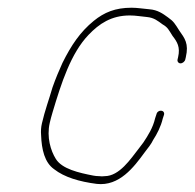

<svg xmlns="http://www.w3.org/2000/svg" viewBox="-20 -486 504 497"><path d="M459.6 -332 461 -338C469.2 -373.4 458.2 -386.7 444 -407C432.8 -424.6 429.7 -430.6 414.8 -441C401.8 -450.5 388.2 -460.4 366.7 -462C350.5 -463.3 336.1 -466 320.6 -466C278.2 -466 249.7 -453.9 222.7 -432C187.4 -403.3 164.2 -368.5 141.6 -323L128.6 -293C124.2 -282.3 120 -271.3 116 -260C106.9 -228.5 96 -199.5 88.6 -167C86.2 -157 85.5 -146.7 86.4 -136C87.7 -99.3 95.4 -65.2 120.1 -48C146.4 -27.3 185.3 -15.8 230.3 -10C288.8 -3.3 326.5 -53.3 354 -91L366.9 -108C370.8 -113.3 374.1 -118.7 376.6 -124C386.1 -138.4 396.6 -158.7 401.3 -179L404.6 -189C407.6 -201.9 388 -203.7 384.9 -190L381.6 -180C375.8 -155 363.1 -135.3 351 -117L338.1 -100C318.4 -75 289.2 -30 250.9 -30C246.1 -29.3 241.4 -29.3 236.9 -30C231.6 -30 226.4 -30.5 221.3 -31.5C184.3 -38.7 140.3 -48.5 124.3 -75C111.5 -95.5 100.2 -130.7 108.8 -168C110.8 -176.7 113.2 -185.7 116 -195C138.9 -271.7 163.4 -348 209.4 -396C236.4 -424.2 267.9 -446 316 -446C332.2 -446 345.2 -443.2 360 -442C379.1 -440.2 388.6 -431.8 400.7 -423C414.4 -415.2 416.6 -408.9 426.7 -393C438.6 -377.6 447.1 -364.4 441 -338L439.6 -332C438.4 -326.7 442.1 -322 447.3 -322C452.6 -322 458.4 -326.7 459.6 -332Z"/></svg>

Font: HoneyBee
Style: UltLitIt
Weight: 100
Foundry: Cannot Into Space Fonts
Version: Version 0.89